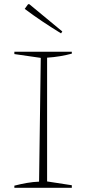

<svg xmlns="http://www.w3.org/2000/svg" viewBox="-20 -889 411 909"><path d="M48 0V-10Q79 -18 108 -23Q137 -28 165 -29L173 -615L48 -633V-644H320V-635Q294 -628 264.5 -623Q235 -618 203 -616V-30L320 -12V0ZM269 -731Q225 -758 181.5 -787Q138 -816 97 -847L113 -869H119L275 -740Z"/></svg>

Font: Piazzolla Thin
Style: Regular
Weight: 100
Designer: Juan Pablo del Peral
Foundry: Huerta Tipografica
Version: Version 1.330